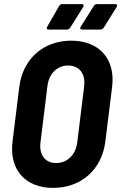

<svg xmlns="http://www.w3.org/2000/svg" viewBox="-20 -906 590 935"><path d="M217 -762H306C312 -762 318 -765 322 -771L385 -872C390 -880 387 -886 378 -886H282C277 -886 272 -884 268 -877L210 -776C205 -767 208 -762 217 -762ZM380 -762H469C475 -762 481 -765 485 -771L548 -872C553 -880 550 -886 541 -886H452C446 -886 440 -883 437 -877L373 -776C368 -768 371 -762 380 -762ZM238 9C375 9 476 -80 493 -217L526 -483C543 -619 463 -708 327 -708C191 -708 91 -619 74 -483L41 -217C24 -80 103 9 238 9ZM253 -112C200 -112 170 -152 177 -211L211 -487C218 -547 258 -587 312 -587C366 -587 397 -547 390 -487L356 -211C348 -152 308 -112 253 -112Z"/></svg>

Font: Barlow Semi Condensed
Style: Bold Italic
Weight: 700
Width: 4
Italic angle: -7°
Designer: Jeremy Tribby
Foundry: Tribby Type
Version: Version 1.422;hotconv 1.0.109;makeotfexe 2.5.65596